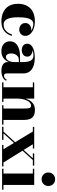

<svg xmlns="http://www.w3.org/2000/svg" viewBox="950 -1750 810 2750"><g transform="rotate(90 1355.0 -375.0)"><path d="M284.5 10Q215.5 10 158.8 -15Q102 -40 68.2 -93Q34.5 -146 34.5 -230Q34.5 -304 64 -357.8Q93.5 -411.5 149.2 -440.5Q205 -469.5 284.5 -469.5Q346.5 -469.5 393.8 -451.2Q441 -433 467.5 -402Q494 -371 494 -333.5Q494 -293 467 -269.2Q440 -245.5 403.5 -245.5Q382 -245.5 360.2 -255Q338.5 -264.5 324.2 -284Q310 -303.5 310 -332.5Q310 -372.5 338.5 -395Q367 -417.5 403.5 -417.5Q438.5 -417.5 465.8 -395.5Q493 -373.5 493 -333.5H474Q474 -358.5 459.8 -379.2Q445.5 -400 422.5 -415.2Q399.5 -430.5 373.5 -438.8Q347.5 -447 324 -447Q291.5 -447 272.2 -426.5Q253 -406 243.2 -373.8Q233.5 -341.5 230.5 -303.5Q227.5 -265.5 227.5 -230Q227.5 -187 232.2 -149.2Q237 -111.5 248.2 -83Q259.5 -54.5 280 -38.2Q300.5 -22 332 -22Q369.5 -22 397 -37.2Q424.5 -52.5 443.2 -79.2Q462 -106 473.5 -140H494Q474.5 -72 424.2 -31Q374 10 284.5 10Z M992.5 10Q956 10 928.2 0.2Q900.5 -9.5 884.8 -29.2Q869 -49 869 -79.5V-304.5Q869 -340.5 861.8 -373.8Q854.5 -407 833.8 -428Q813 -449 773 -449Q752.5 -449 728 -444.2Q703.5 -439.5 681.5 -429Q659.5 -418.5 645.2 -401.2Q631 -384 631 -358.5H607.5Q607.5 -392.5 634.2 -414Q661 -435.5 697.5 -435.5Q735.5 -435.5 763.2 -416.2Q791 -397 791 -360.5Q791 -322.5 762.8 -302Q734.5 -281.5 697.5 -281.5Q658 -281.5 632.2 -302.5Q606.5 -323.5 606.5 -358.5Q606.5 -389 623.5 -409.8Q640.5 -430.5 668.8 -443.5Q697 -456.5 731.2 -462.2Q765.5 -468 799.5 -468Q879.5 -468 930.8 -447.8Q982 -427.5 1006.8 -390.8Q1031.5 -354 1031.5 -304.5V-67Q1031.5 -50 1038.8 -38.5Q1046 -27 1064.5 -27Q1076.5 -27 1094.2 -36.2Q1112 -45.5 1123 -67L1136 -57Q1121 -24.5 1082.5 -7.2Q1044 10 992.5 10ZM714 10Q649 10 610.2 -23.2Q571.5 -56.5 571.5 -113.5Q571.5 -180.5 629.8 -218.8Q688 -257 794.5 -257H915.5V-240H841.5Q806.5 -240 785.5 -223.2Q764.5 -206.5 755 -181.8Q745.5 -157 745.5 -133.5Q745.5 -110 751 -92.2Q756.5 -74.5 767.8 -64.5Q779 -54.5 795.5 -54.5Q813.5 -54.5 830.2 -67.8Q847 -81 858 -109Q869 -137 869 -181H882Q882 -122 861 -79.2Q840 -36.5 802.5 -13.2Q765 10 714 10Z M1392.5 -460V-19.5H1439V0H1160.5V-19.5H1229.5V-440.5H1160.5V-460ZM1697.5 -319.5V-19.5H1766V0H1488V-19.5H1534.5V-308Q1534.5 -350 1531.2 -373.5Q1528 -397 1518.8 -406.2Q1509.5 -415.5 1492 -415.5Q1469.5 -415.5 1451 -399Q1432.5 -382.5 1419.5 -354.8Q1406.5 -327 1399.5 -292.8Q1392.5 -258.5 1392.5 -223L1376 -222.5Q1376 -259.5 1384 -302.2Q1392 -345 1411.8 -383.2Q1431.5 -421.5 1466 -445.8Q1500.5 -470 1554 -470Q1610 -470 1641 -450.5Q1672 -431 1684.8 -397Q1697.5 -363 1697.5 -319.5Z M2055.5 0V-19.5H2118L1863.5 -440.5H1798V-460H2107.5V-440.5H2046L2307.5 -19.5H2363.5V0ZM1795.5 0V-19.5H1865L2247 -440.5H2177V-460H2352V-440.5H2272L1890.5 -19.5H1983V0Z M2547 -566Q2506.5 -566 2478.5 -594Q2450.5 -622 2450.5 -662.5Q2450.5 -704 2478.5 -731.8Q2506.5 -759.5 2547 -759.5Q2589 -759.5 2616.5 -731.8Q2644 -704 2644 -662.5Q2644 -622 2616.5 -594Q2589 -566 2547 -566ZM2629 -460V-19.5H2697.5V0H2397V-19.5H2465.5V-440.5H2397V-460Z"/></g></svg>

Font: Bodoni Moda ExtraBold
Style: Regular
Weight: 800
Version: Version 2.005